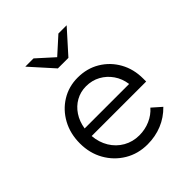

<svg xmlns="http://www.w3.org/2000/svg" viewBox="-202 -862 1004 1004"><g transform="rotate(-45 300.0 -360.0)"><path d="M312 10Q242 10 186 -23.5Q130 -57 97.5 -114.5Q65 -172 65 -244Q65 -316 96 -373Q127 -430 180.5 -463Q234 -496 300 -496Q369 -496 423 -463.5Q477 -431 508 -375.5Q539 -320 539 -250V-228H136Q140 -178 164 -138.5Q188 -99 227.5 -76.5Q267 -54 315 -54Q358 -54 395.5 -70.5Q433 -87 458 -116L509 -71Q470 -31 420 -10.5Q370 10 312 10ZM138 -282H467Q461 -326 437.5 -360Q414 -394 378.5 -413.5Q343 -433 299 -433Q258 -433 224 -414Q190 -395 167.5 -361Q145 -327 138 -282ZM261 -603 147 -730H208L300 -647L392 -730H453L339 -603Z"/></g></svg>

Font: Red Hat Mono
Style: Regular
Weight: 400
Designer: Pentagram, MCKL
Foundry: Pentagram, MCKL
Version: Version 1.023